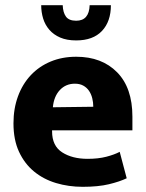

<svg xmlns="http://www.w3.org/2000/svg" viewBox="-20 -710 564 741"><path d="M491 -207H181V-203Q181 -147 220 -122Q259 -97 318 -97Q359 -97 390 -105Q421 -113 442 -124L469 -22Q442 -9 400.5 1Q359 11 299 11Q245 11 196.5 -3.5Q148 -18 111.5 -48Q75 -78 53.5 -124Q32 -170 32 -234Q32 -291 49.5 -338.5Q67 -386 99 -420Q131 -454 175.5 -472.5Q220 -491 274 -491Q373 -491 432 -431Q491 -371 491 -260ZM340 -298Q340 -315 336 -331Q332 -347 323.5 -359.5Q315 -372 301.5 -379.5Q288 -387 269 -387Q234 -387 211 -362.5Q188 -338 184 -296ZM222 -690Q223 -662 234.5 -646Q246 -630 274 -630Q324 -630 326 -690H408Q408 -627 373.5 -590.5Q339 -554 274 -554Q238 -554 212.5 -565Q187 -576 170.5 -595Q154 -614 146.5 -638.5Q139 -663 139 -690Z"/></svg>

Font: Mukta Vaani ExtraBold
Style: Regular
Weight: 800
Designer: Noopur Datye, Girish Dalvi, Yashodeep Gholap, Pallavi Karambelkar
Foundry: Ek Type
Version: Version 2.538;PS 1.000;hotconv 16.6.51;makeotf.lib2.5.65220;